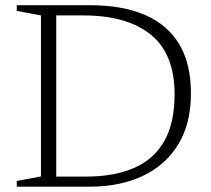

<svg xmlns="http://www.w3.org/2000/svg" viewBox="-20 -702 794 722"><path d="M636.5 -348Q636.5 -499 547.2 -571.5Q458 -644 293 -644H151L154.5 -682.5H316.5Q441 -682.5 526 -645.5Q611 -608.5 654.5 -535Q698 -461.5 698 -351.5Q698 -235.5 649.2 -157.2Q600.5 -79 514.8 -39.5Q429 0 318 0H154.5L151 -38H305Q408 -38 482.5 -69.8Q557 -101.5 596.8 -169.8Q636.5 -238 636.5 -348ZM43 0V-21.5L134 -38.5V-644L43 -661V-682.5H191.5V0Z"/></svg>

Font: Newsreader 14pt Light
Style: Regular
Weight: 300
Designer: Hugues Gentile
Foundry: Production Type
Version: Version 1.003